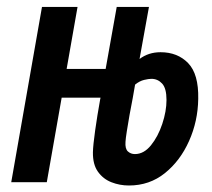

<svg xmlns="http://www.w3.org/2000/svg" viewBox="-20 -538 626 567"><path d="M360.8 9.8Q333.5 9.8 309.1 0.2Q284.7 -9.3 269.3 -30.8Q253.9 -52.2 254.4 -88.4Q254.9 -109.4 261 -152.8Q267.1 -196.3 275.9 -245.1L276.9 -249.5H162.1L118.2 0H13.2L104 -517.6H209L176.8 -334.5H292L324.7 -517.6H419.9L392.1 -363.8Q418.5 -383.8 454.1 -383.8Q504.4 -383.8 535.6 -351.6Q566.9 -319.3 565.4 -246.1Q564.5 -180.2 538.3 -121.6Q512.2 -63 466.8 -26.6Q421.4 9.8 360.8 9.8ZM378.9 -288.1Q376.5 -272.9 372.1 -249Q367.2 -224.6 362.5 -198.2Q357.9 -171.9 354.5 -150.4Q351.1 -128.9 350.6 -119.1Q349.1 -98.6 357.7 -90.8Q366.2 -83 378.4 -83Q404.8 -83 425.8 -108.9Q446.8 -134.8 459.2 -172.1Q471.7 -209.5 471.7 -242.7Q471.7 -277.3 458.7 -291.3Q445.8 -305.2 427.2 -305.2Q418.9 -305.2 405.5 -302Q392.1 -298.8 378.9 -288.1Z"/></svg>

Font: CaskaydiaCove NFP
Style: Italic
Weight: 400
Italic angle: -10°
Designer: Aaron Bell
Foundry: Saja Typeworks
Version: Version 2111.001; VTT 6.35;Nerd Fonts 3.1.1